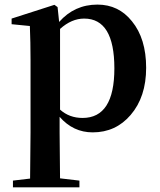

<svg xmlns="http://www.w3.org/2000/svg" viewBox="-20 -558 692 832"><path d="M36.1 253.9V224.6L110.4 215.8Q112.3 75.2 112.3 15.6V-298.8Q112.3 -375 109.4 -445.3L30.3 -453.1V-477.5L215.8 -537.1L229.5 -527.3L236.3 -462.9Q302.7 -538.1 402.3 -538.1Q494.1 -538.1 551.8 -465.8Q613.3 -390.6 613.3 -264.2Q613.3 -137.7 545.9 -59.6Q481.4 15.6 381.8 15.6Q296.9 15.6 238.3 -51.8V15.6Q238.3 74.2 240.2 214.8L324.2 224.6V253.9ZM337.9 -46.9Q475.6 -46.9 475.6 -261.7Q475.6 -477.5 344.7 -477.5Q290 -477.5 240.2 -432.6V-83Q280.3 -46.9 337.9 -46.9Z"/></svg>

Font: Bpmf GenYo Min B
Style: B
Weight: 700
Foundry: But Ko
Version: Version 1.320